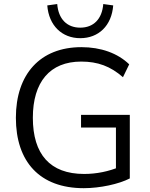

<svg xmlns="http://www.w3.org/2000/svg" viewBox="-20 -937 752 965"><path d="M401 8.8C482.4 8.8 577.5 -11.8 632.4 -40.2V-359.8H387.3V-296.1H562.7V-52L580.4 -98C526.5 -75.5 465.7 -62.7 402.9 -62.7C231.4 -62.7 145.1 -161.8 145.1 -345.1C145.1 -524.5 230.4 -627.5 388.2 -627.5C471.6 -627.5 535.3 -603.9 598 -549L629.4 -613.7C571.6 -669.6 487.3 -700 389.2 -700C181.4 -700 59.8 -563.7 59.8 -345.1C59.8 -124.5 179.4 8.8 401 8.8ZM383.3 -745.1C475.5 -745.1 541.2 -807.8 549 -909.8L499 -916.7C493.1 -841.2 450 -798 383.3 -798C316.7 -798 273.5 -841.2 267.6 -916.7L217.6 -909.8C225.5 -807.8 292.2 -745.1 383.3 -745.1Z"/></svg>

Font: LL Pando Sans
Style: Regular
Weight: 400
Designer: Joshua Smith
Foundry: Joshua Smith
Version: Version 1.000;Glyphs 3.2.1 (3258)